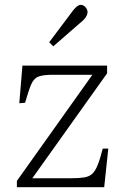

<svg xmlns="http://www.w3.org/2000/svg" viewBox="-20 -776 518 796"><path d="M50 0V-26L363 -466H200Q160 -466 140.5 -459Q121 -452 110 -427.5Q99 -403 84 -350L60 -348L73 -504H424V-472L114 -37H276Q309 -37 329.5 -40.5Q350 -44 362.5 -55.5Q375 -67 385 -92Q395 -117 406 -160H429L412 0ZM201 -584 184 -601 284 -734Q293 -745 300.5 -750.5Q308 -756 315 -756Q322 -756 328.5 -751.5Q335 -747 339 -740Q343 -733 343 -726Q343 -717 336.5 -706Q330 -695 310 -679Z"/></svg>

Font: Literata 18pt ExtraLight
Style: Regular
Weight: 250
Designer: Latin by Veronika Burian and Jose Scaglione. Greek by Irene Vlachou. Cyrillic by Vera Evstafieva.
Foundry: TypeTogether
Version: Version 3.103;gftools[0.9.29]